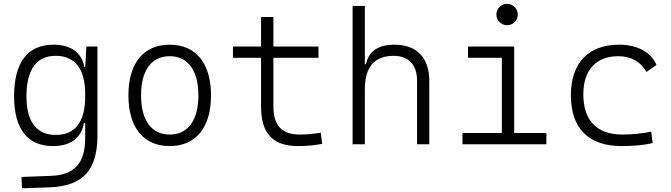

<svg xmlns="http://www.w3.org/2000/svg" viewBox="-20 -764 3556 1017"><path d="M96.7 233.4 240.2 228.5C418.5 222.2 496.1 138.7 496.1 -45.9V-517.6H437.5L431.6 -408.7H426.8C413.1 -485.8 355.5 -527.3 263.2 -527.3C126 -527.3 54.7 -433.6 54.7 -253.9C54.7 -80.6 125.5 9.8 261.2 9.8C357.9 9.8 411.6 -36.6 424.8 -112.8H431.2V-30.3C430.7 98.1 375.5 163.1 250 167.5L93.8 173.3ZM431.2 -266.1V-251C431.2 -118.7 377.9 -49.3 275.4 -49.3C173.3 -49.3 120.1 -119.6 120.1 -253.9C120.1 -395 172.9 -468.3 274.9 -468.3C377.4 -468.3 431.2 -398.9 431.2 -266.1Z M878.9 9.8C1017.1 9.8 1097.7 -87.9 1097.7 -258.8C1097.7 -429.7 1017.1 -527.3 878.9 -527.3C740.7 -527.3 660.2 -429.7 660.2 -258.8C660.2 -87.9 740.7 9.8 878.9 9.8ZM878.9 -51.3C782.2 -51.3 727.1 -126.5 727.1 -258.8C727.1 -391.1 782.2 -466.3 878.9 -466.3C975.6 -466.3 1030.8 -391.1 1030.8 -258.8C1030.8 -126.5 975.6 -51.3 878.9 -51.3Z M1558.6 9.8C1604.5 9.8 1643.1 5.9 1686.5 -2L1679.2 -61C1640.1 -55.2 1606 -51.3 1568.4 -51.3C1472.7 -51.3 1428.2 -99.1 1428.2 -200.2V-458H1667V-517.6H1428.2V-673.8H1362.8V-517.6H1213.9V-458H1362.8V-198.7C1362.8 -57.1 1425.3 9.8 1558.6 9.8Z M2189 0H2253.9V-336.9C2253.9 -458 2187 -527.3 2070.8 -527.3C1982.9 -527.3 1933.1 -493.2 1918.5 -423.8H1912.6V-732.4H1847.7V0H1912.6V-292.5C1912.6 -410.2 1964.4 -468.3 2065.4 -468.3C2143.1 -468.3 2189 -421.4 2189 -338.4Z M2429.7 0H2874V-59.6H2703.6V-517.6H2459V-458H2638.2V-59.6H2429.7ZM2666 -630.4C2697.3 -630.4 2722.7 -655.8 2722.7 -687C2722.7 -718.3 2697.3 -743.7 2666 -743.7C2634.8 -743.7 2609.4 -718.3 2609.4 -687C2609.4 -655.8 2634.8 -630.4 2666 -630.4Z M3272.5 9.8C3326.2 9.8 3383.8 6.3 3437 -6.3L3429.2 -66.4C3380.4 -57.1 3329.1 -51.3 3277.8 -51.3C3142.1 -51.3 3069.8 -124.5 3069.8 -264.6C3069.8 -393.6 3138.2 -466.3 3254.9 -466.3C3316.4 -466.3 3370.6 -442.4 3403.8 -382.8L3457.5 -419.9C3428.2 -488.3 3355.5 -527.3 3258.8 -527.3C3095.2 -527.3 3003.9 -428.7 3003.9 -259.8C3003.9 -83.5 3097.7 9.8 3272.5 9.8Z"/></svg>

Font: Cascadia Code PL Light
Style: Regular
Weight: 300
Monospace: yes
Designer: Aaron Bell
Foundry: Saja Typeworks
Version: Version 2404.023